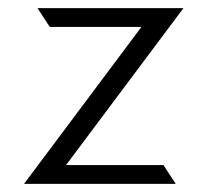

<svg xmlns="http://www.w3.org/2000/svg" viewBox="-20 -471 517 471"><path d="M39 -20H411L381 -66H142L430 -451H72L102 -405H327Z"/></svg>

Font: Charger Sport
Style: ExLitNrw
Weight: 200
Designer: Jasper
Foundry: Cannot Into Space Fonts
Version: Version 1.1